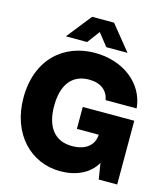

<svg xmlns="http://www.w3.org/2000/svg" viewBox="-136 -1053 1024 1169"><g transform="rotate(15 376.5 -468.0)"><path d="M352.5 11.7C452.1 11.7 535.2 -26.4 577.6 -100.1L593.8 0H710V-401.9H385.3V-263.7H522.9C520.5 -197.8 469.7 -154.8 383.3 -154.8C274.4 -154.8 215.3 -229.5 215.3 -363.3C215.3 -497.1 273.4 -572.8 380.9 -572.8C454.6 -572.8 498 -536.6 509.3 -478H704.6C690.4 -635.3 548.3 -739.3 373.5 -739.3C175.3 -739.3 22 -604 22 -363.3C22 -134.3 168.5 11.7 352.5 11.7ZM308.6 -790.5 367.2 -869.1 429.7 -790.5H563V-791L436.5 -946.8H298.3L175.3 -791V-790.5Z"/></g></svg>

Font: Raveo Display Display ExtraBold
Style: Regular
Weight: 800
Designer: Jakub Foglar, Rasmus Andersson (Inter)
Foundry: Jakubfoglar.com
Version: Version 1.100;Glyphs 3.2.3 (3260)